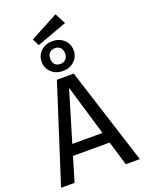

<svg xmlns="http://www.w3.org/2000/svg" viewBox="-197 -1194 967 1285"><g transform="rotate(-20 286.5 -552.0)"><path d="M415 -173H154L102 0H6L227 -689H347L567 0H467ZM392 -250 285 -610 177 -250ZM400 -836Q400 -791 368 -760.5Q336 -730 286 -730Q236 -730 204 -760.5Q172 -791 172 -836Q172 -881 204 -911.5Q236 -942 286 -942Q336 -942 368 -911.5Q400 -881 400 -836ZM233 -836Q233 -810 247 -795Q261 -780 286 -780Q310 -780 324.5 -795Q339 -810 339 -836Q339 -862 325 -877Q311 -892 286 -892Q261 -892 247 -877Q233 -862 233 -836ZM408 -1027 192 -948 168 -997 368 -1104Z"/></g></svg>

Font: Fira Sans
Style: Regular
Weight: 400
Designer: bBox Type GmbH & Carrois Corporate GbR & Edenspiekermann AG
Foundry: bBox Type GmbH & Carrois Corporate GbR & Edenspiekermann AG
Version: Version 4.301